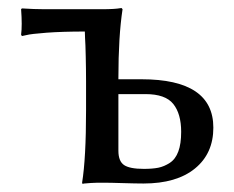

<svg xmlns="http://www.w3.org/2000/svg" viewBox="-20 -452 579 475"><path d="M428.2 -126C428.2 -106.1 425.9 -89.8 421.1 -77.1C416.4 -64.5 409.4 -55.1 400.1 -49.1C390.9 -43.1 381.4 -39.1 371.8 -37.1C362.2 -35.2 350.3 -34.2 335.9 -34.2C312.5 -34.2 296.1 -37.4 286.9 -43.7C277.6 -50 272.9 -61.8 272.9 -79.1V-219.2H339.8C372.7 -219.2 395.7 -211.1 408.7 -194.8C421.7 -178.5 428.2 -155.6 428.2 -126ZM192.9 -250V-179.2C192.9 -99.8 189.6 -40 183.1 0L184.1 2.9L188.5 2C191.4 1.6 196.9 1.2 205.1 0.7C213.2 0.2 222.5 0 232.9 0C246.3 0 263.3 0.3 283.9 1C304.6 1.6 321.6 2 335 2C389.6 2 432.1 -10.4 462.4 -35.2C492.7 -59.9 507.8 -93.6 507.8 -136.2C507.8 -216 448.6 -255.9 330.1 -255.9H272.9V-258.8C272.9 -327.8 276.4 -384.6 283.2 -429.2L280.8 -432.1L276.4 -431.6C273.4 -431 268 -430.4 260 -429.9C252 -429.4 243 -429.2 232.9 -429.2H88.9C72.6 -429.2 54.4 -429.9 34.2 -431.2L32.2 -429.2C34.2 -402.2 34.2 -381.2 32.2 -366.2L34.2 -362.8L45.4 -365.2C52.9 -367.2 69.6 -369.1 95.5 -371.1C121.3 -373 152.8 -374 189.9 -374L190.4 -358.4C191.1 -348.3 191.7 -332.9 192.1 -312.3C192.6 -291.6 192.9 -270.8 192.9 -250Z"/></svg>

Font: Linux Biolinum G
Style: Bold
Weight: 700
Designer: Philipp H. Poll
Foundry: Philipp H. Poll
Version: Version 1.1.0